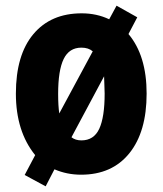

<svg xmlns="http://www.w3.org/2000/svg" viewBox="-20 -606 574 677"><path d="M497 -276Q497 -141 436 -65.5Q375 10 266 10Q216 10 172 -9L141 51L67 11L104 -59Q36 -143 36 -276Q36 -412 97.5 -485.5Q159 -559 268 -559Q321 -559 365 -538L391 -586L464 -545L433 -486Q497 -410 497 -276ZM185 -275Q185 -233 189 -206L307 -425Q292 -438 267 -438Q224 -438 204.5 -398Q185 -358 185 -275ZM349 -276Q349 -293 348 -308Q347 -323 347 -337L232 -122Q246 -111 267 -111Q311 -111 330 -152Q349 -193 349 -276Z"/></svg>

Font: Noto Sans Kannada Condensed ExtraBold
Style: Regular
Weight: 800
Width: 3
Designer: Jelle Bosma - Monotype Design Team
Foundry: Monotype Imaging Inc.
Version: Version 2.005; ttfautohint (v1.8.4.7-5d5b)